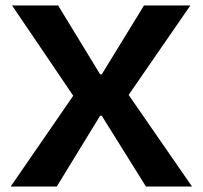

<svg xmlns="http://www.w3.org/2000/svg" viewBox="-20 -680 739 700"><path d="M19 0 247 -331 24 -660H192L345 -409H351L505 -660H674L449 -334L680 0H512L351 -258H345L187 0Z"/></svg>

Font: Bricolage Grotesque 12pt Bricolage Grotesque 10pt Regular
Style: Bold
Weight: 700
Designer: Mathieu Triay
Foundry: Atelier Triay
Version: Version 1.001; ttfautohint (v1.8.4.7-5d5b);gftools[0.9.33.de